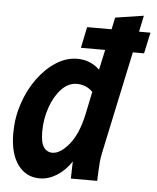

<svg xmlns="http://www.w3.org/2000/svg" viewBox="-53 -779 683 836"><g transform="rotate(5 288.5 -361.5)"><path d="M281 -571 300 -663H407L418 -715L542 -734L527 -663H577L557 -571H508L413 -125Q408 -102 406.5 -84.5Q405 -67 404 -45L402 0H287L289 -75Q262 -34 225.5 -11.5Q189 11 151 11Q91 11 55.5 -38Q20 -87 20 -175Q20 -242 40.5 -304Q61 -366 96.5 -415Q132 -464 177 -493Q222 -522 270 -522Q327 -522 368 -483L387 -571ZM145 -193Q145 -145 159 -125Q173 -105 197 -105Q231 -105 269 -150.5Q307 -196 326 -283L347 -384Q331 -400 313.5 -406.5Q296 -413 278 -413Q240 -413 210 -381Q180 -349 162.5 -298.5Q145 -248 145 -193Z"/></g></svg>

Font: Radio Canada Condensed SemiBold
Style: Italic
Weight: 600
Width: 3
Italic angle: -12°
Designer: Charles Daoud, Etienne Aubert Bonn, Alexandre Saumier Demers, Jacques Le Bailly
Foundry: Radio-Canada
Version: Version 2.104; ttfautohint (v1.8.4.7-5d5b);gftools[0.9.28.de